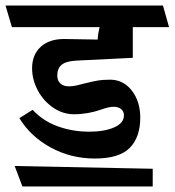

<svg xmlns="http://www.w3.org/2000/svg" viewBox="-40 -600 631 694"><path d="M320 -502H3L-20 -580H549L571 -502H440V-391L237 -381Q199 -379 183 -366Q167 -353 167 -327Q167 -309 178 -298.5Q189 -288 208 -288Q225 -288 242.5 -292.5Q260 -297 264 -298Q292 -305 311.5 -308.5Q331 -312 358 -312Q406 -312 436.5 -272.5Q467 -233 467 -175Q467 -104 429 -65.5Q391 -27 303 -27Q216 -27 143 -67Q70 -107 30 -173L78 -203Q115 -163 168.5 -143.5Q222 -124 283 -124Q337 -124 372.5 -139.5Q408 -155 408 -183Q408 -197 398 -205.5Q388 -214 371 -214Q353 -214 326 -204Q277 -187 228 -187Q187 -187 152 -211Q117 -235 96.5 -273.5Q76 -312 76 -353Q76 -403 108 -431.5Q140 -460 195 -459L313 -457Q314 -478 320 -502ZM512 74H41L13 0L512 10Z"/></svg>

Font: Sumana
Style: Bold
Weight: 700
Designer: Cyreal, Alexei Vanyashin (Devanagari), Olga Karpushina (Latin)
Foundry: Cyreal
Version: Version 1.015;PS 001.015;hotconv 1.0.70;makeotf.lib2.5.58329